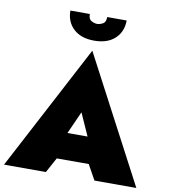

<svg xmlns="http://www.w3.org/2000/svg" viewBox="-106 -1044 991 1129"><g transform="rotate(10 390.0 -480.0)"><path d="M222 -960H338Q338 -929 356.5 -919.5Q375 -910 390 -910Q405 -910 423.5 -919.5Q442 -929 442 -960H558Q558 -893 513.5 -851.5Q469 -810 390 -810Q311 -810 266.5 -851.5Q222 -893 222 -960ZM535 0 485 -90H294L245 0H-5L390 -750L785 0ZM390 -382 330 -248H450Z"/></g></svg>

Font: Jost* Black
Style: Regular
Weight: 900
Version: Version 3.7